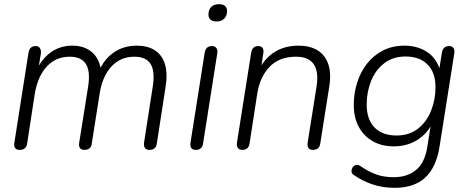

<svg xmlns="http://www.w3.org/2000/svg" viewBox="-20 -713 2247 921"><path d="M74 6Q59 6 52.5 -3Q46 -12 49 -29L117 -462Q120 -477 128.5 -484.5Q137 -492 152 -492Q165 -492 171.5 -482Q178 -472 176 -456L161 -363L152 -369Q178 -429 223 -461.5Q268 -494 327 -494Q386 -494 422.5 -461.5Q459 -429 466 -367L454 -369Q477 -427 524.5 -460.5Q572 -494 637 -494Q688 -494 722.5 -472Q757 -450 771 -406Q785 -362 774 -294L732 -23Q730 -9 721 -1.5Q712 6 697 6Q682 6 675.5 -3Q669 -12 671 -29L713 -299Q724 -371 702.5 -406Q681 -441 624 -441Q558 -441 514.5 -394Q471 -347 458 -264L420 -23Q419 -9 409.5 -1.5Q400 6 385 6Q370 6 363.5 -3Q357 -12 360 -29L403 -299Q414 -371 392 -406Q370 -441 314 -441Q248 -441 204.5 -394Q161 -347 147 -264L110 -23Q105 6 74 6Z M919 6Q904 6 897.5 -3Q891 -12 894 -30L962 -461Q965 -477 973.5 -484.5Q982 -492 997 -492Q1011 -492 1018 -482.5Q1025 -473 1022 -456L954 -24Q952 -9 943 -1.5Q934 6 919 6ZM1018 -610Q999 -610 989 -619.5Q979 -629 980 -646Q981 -669 994.5 -681Q1008 -693 1031 -693Q1050 -693 1060 -684Q1070 -675 1069 -657Q1068 -635 1054.5 -622.5Q1041 -610 1018 -610Z M1142 6Q1127 6 1120.5 -4Q1114 -14 1117 -31L1185 -461Q1188 -477 1196.5 -484.5Q1205 -492 1220 -492Q1233 -492 1239.5 -483Q1246 -474 1243 -457L1229 -364L1219 -370Q1244 -428 1293.5 -461Q1343 -494 1412 -494Q1466 -494 1502.5 -472Q1539 -450 1554.5 -406Q1570 -362 1559 -295L1516 -23Q1514 -9 1505 -1.5Q1496 6 1481 6Q1466 6 1459.5 -3.5Q1453 -13 1456 -30L1498 -295Q1510 -369 1485 -405Q1460 -441 1400 -441Q1320 -441 1273.5 -393Q1227 -345 1214 -264L1177 -24Q1172 6 1142 6Z M1873 188Q1816 188 1767 171.5Q1718 155 1678 127Q1669 122 1667 114Q1665 106 1667.5 98Q1670 90 1676 84.5Q1682 79 1690.5 78Q1699 77 1708 83Q1745 109 1782.5 123Q1820 137 1868 137Q1934 137 1975.5 102.5Q2017 68 2029 -4L2049 -129L2057 -128Q2032 -74 1983 -42.5Q1934 -11 1869 -11Q1811 -11 1768 -35.5Q1725 -60 1701 -104.5Q1677 -149 1677 -209Q1677 -265 1693 -316Q1709 -367 1740 -407Q1771 -447 1816.5 -470.5Q1862 -494 1921 -494Q1982 -494 2029 -463.5Q2076 -433 2093 -369L2084 -362L2100 -462Q2103 -477 2111.5 -484.5Q2120 -492 2135 -492Q2149 -492 2155.5 -482.5Q2162 -473 2159 -456L2088 -7Q2072 91 2019 139.5Q1966 188 1873 188ZM1882 -63Q1943 -63 1984.5 -95.5Q2026 -128 2047.5 -181Q2069 -234 2069 -295Q2069 -365 2031 -403.5Q1993 -442 1925 -442Q1865 -442 1823 -409.5Q1781 -377 1760 -324.5Q1739 -272 1739 -211Q1739 -140 1776.5 -101.5Q1814 -63 1882 -63Z"/></svg>

Font: Nunito ExtraLight Light
Style: Italic
Weight: 300
Italic angle: -9°
Version: Version 3.602